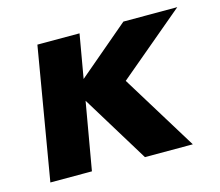

<svg xmlns="http://www.w3.org/2000/svg" viewBox="-74 -553 741 647"><g transform="rotate(-15 296.5 -230.0)"><path d="M105 -460 27 0H172L252 -460ZM405 -460 188 -276 357 0H524L361 -265L593 -460Z"/></g></svg>

Font: Jost
Style: Bold Italic
Weight: 700
Italic angle: -5°
Version: Version 3.710